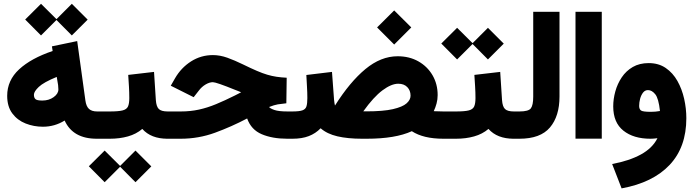

<svg xmlns="http://www.w3.org/2000/svg" viewBox="-20 -745 3724 1031"><path d="M115.2 -640.1 200.2 -724.6 283.2 -642.1 365.7 -724.6 450.7 -639.6 365.7 -554.7 283.2 -637.7 200.2 -554.7ZM18.6 -230.5Q18.6 -313.5 82.8 -372.8Q147 -432.1 262.7 -471.2L258.8 -496.1L394.5 -524.4L438.5 -205.6Q442.9 -173.8 457.8 -160.2Q472.7 -146.5 501.5 -146.5H516.6V0H499.5Q371.6 0 327.1 -97.7Q273.4 -64.5 210.4 -64.5Q161.6 -64.5 117.7 -81.8Q73.7 -99.1 46.1 -136Q18.6 -172.9 18.6 -230.5ZM284.7 -332Q214.4 -303.2 188.2 -278.3Q162.1 -253.4 162.1 -236.3Q162.1 -220.7 170.2 -212.9Q178.2 -205.1 207.5 -205.1Q242.7 -205.1 268.1 -223.4Q293.5 -241.7 293.5 -264.6Q293.5 -276.4 292 -288.1Z M891.1 0H879.4Q791 0 744.1 -52.7Q711.4 -24.9 667 -12.5Q622.6 0 569.8 0H497.1V-146.5H570.8Q616.2 -146.5 638.2 -152.1Q660.2 -157.7 667.2 -173.1Q674.3 -188.5 674.3 -218.3Q674.3 -248.5 672.4 -281Q670.4 -313.5 668.5 -342.8L807.1 -358.9L816.9 -207.5Q819.3 -172.9 832.8 -159.7Q846.2 -146.5 880.4 -146.5H891.1ZM457 147.9 542 63.5 625 146 707.5 63.5 792.5 148.4 707.5 233.4 625 150.4 542 233.4Z M1517.6 -190.4Q1489.7 -187.5 1471.7 -184.6Q1453.6 -181.6 1424.8 -170.4Q1430.7 -162.6 1453.4 -154.5Q1476.1 -146.5 1524.4 -146.5H1550.8V0H1522.5Q1442.9 0 1385.7 -24.2Q1328.6 -48.3 1307.1 -108.9Q1222.7 -64.5 1134.3 -32.2Q1045.9 0 949.7 0H871.6V-146.5H951.2Q1002.9 -146.5 1048.3 -156.5Q1093.8 -166.5 1140.4 -185.8Q1187 -205.1 1241.7 -232.4L1274.9 -249.5Q1267.6 -252.4 1260.3 -255.6Q1252.9 -258.8 1243.2 -262.2Q1141.1 -303.7 1123 -303.7Q1105 -303.7 1084.2 -291.5Q1063.5 -279.3 1048.3 -259.3L1020 -223.1L897 -284.7L919.9 -324.7Q952.6 -381.3 1005.9 -415.3Q1059.1 -449.2 1123.5 -449.2Q1161.1 -449.2 1200.7 -435.1Q1240.2 -420.9 1284.2 -399.4Q1328.1 -377.9 1359.4 -364.5Q1390.6 -351.1 1415.5 -343.8Q1440.4 -336.4 1464.8 -332.8Q1489.3 -329.1 1519.5 -327.6Z M2004.9 -597.7 2096.7 -689 2188.5 -597.7 2096.7 -505.9ZM1778.8 -178.2Q1858.9 -305.2 1942.1 -374Q2025.4 -442.9 2115.2 -442.9Q2178.2 -442.9 2226.6 -415.5Q2274.9 -388.2 2302.5 -341.1Q2330.1 -293.9 2330.1 -234.4Q2330.1 -210.9 2324.2 -189.2Q2318.4 -167.5 2309.1 -147.9Q2332 -146.5 2360.8 -146.5H2375.5V0H2360.8Q2253.4 0 2191.4 -40.5Q2103 0 1949.2 0H1924.3Q1847.7 0 1792 -12.9Q1736.3 -25.9 1701.7 -56.2Q1674.8 -28.3 1638.2 -14.2Q1601.6 0 1550.8 0H1531.2V-146.5H1550.3Q1587.4 -146.5 1604.2 -152.6Q1621.1 -158.7 1625.7 -174.3Q1630.4 -189.9 1630.4 -218.3Q1630.4 -247.1 1628.4 -280.3Q1626.5 -313.5 1625 -342.3L1762.7 -358.9L1773.9 -208Q1774.9 -198.7 1776.1 -191.2Q1777.3 -183.6 1778.8 -178.2ZM1947.3 -147Q2038.1 -147 2089.8 -158.9Q2141.6 -170.9 2163.1 -189.9Q2184.6 -209 2184.6 -231Q2184.6 -259.3 2167 -277.3Q2149.4 -295.4 2118.7 -295.4Q2081.5 -295.4 2033.9 -260Q1986.3 -224.6 1930.7 -147Z M2750 0H2738.3Q2649.9 0 2603 -52.7Q2570.3 -24.9 2525.9 -12.5Q2481.4 0 2428.7 0H2356V-146.5H2429.7Q2475.1 -146.5 2497.1 -152.1Q2519 -157.7 2526.1 -173.1Q2533.2 -188.5 2533.2 -218.3Q2533.2 -248.5 2531.2 -281Q2529.3 -313.5 2527.3 -342.8L2666 -358.9L2675.8 -207.5Q2678.2 -172.9 2691.7 -159.7Q2705.1 -146.5 2739.3 -146.5H2750ZM2349.6 -511.2 2434.6 -595.7 2517.6 -513.2 2600.1 -595.7 2685.1 -510.7 2600.1 -425.8 2517.6 -508.8 2434.6 -425.8Z M2730.5 0V-146.5H2770Q2817.9 -146.5 2830.6 -163.3Q2843.3 -180.2 2843.3 -226.1V-681.6H2984.4V-226.6Q2984.4 -121.1 2933.1 -60.5Q2881.8 0 2769.5 0Z M3070.3 -681.6H3211.4V-0.5H3070.3Z M3510.3 -2.9Q3489.7 0 3473.1 0Q3381.8 0 3327.4 -43.5Q3272.9 -86.9 3272.9 -173.8Q3272.9 -213.4 3284.2 -254.2Q3295.4 -294.9 3318.6 -329.6Q3341.8 -364.3 3377.9 -385.3Q3414.1 -406.2 3463.4 -406.2Q3516.6 -406.2 3554.9 -379.9Q3593.3 -353.5 3617.7 -310.1Q3642.1 -266.6 3653.8 -214.4Q3665.5 -162.1 3665.5 -110.4Q3665.5 45.4 3575.7 140.6Q3485.8 235.8 3317.9 266.6L3267.1 135.7Q3358.9 118.7 3421.4 84.5Q3483.9 50.3 3510.3 -2.9ZM3523.9 -148.9Q3516.6 -216.8 3498.5 -239Q3480.5 -261.2 3459.5 -261.2Q3443.4 -261.2 3432.9 -247.6Q3422.4 -233.9 3417.2 -214.4Q3412.1 -194.8 3412.1 -176.3Q3412.1 -159.7 3421.4 -152.1Q3430.7 -144.5 3475.6 -144.5Q3500 -144.5 3523.9 -148.9Z"/></svg>

Font: Vazir Black FD-WOL-UI
Style: Black-FD-WOL-UI
Weight: 900
Designer: Saber Rastikerdar
Foundry: Saber Rastikerdar
Version: Version 30.0.0